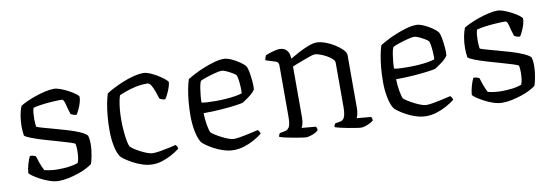

<svg xmlns="http://www.w3.org/2000/svg" viewBox="-44 -774 3023 1048"><g transform="rotate(-10 1467.0 -250.0)"><path d="M216 0Q192 0 165.5 -9Q139 -18 115 -31Q91 -44 75.5 -55Q60 -66 58 -72Q60 -96 67.5 -121.5Q75 -147 83 -162Q93 -162 101.5 -159.5Q110 -157 115 -154Q120 -137 128 -114.5Q136 -92 147 -72Q163 -68 182.5 -65.5Q202 -63 222 -63Q250 -63 280 -66.5Q310 -70 333 -79Q338 -89 340.5 -107.5Q343 -126 343 -144Q343 -152 342.5 -162.5Q342 -173 340 -183Q337 -187 311 -195.5Q285 -204 247 -214.5Q209 -225 170.5 -236.5Q132 -248 104 -259Q76 -270 70 -277Q68 -289 67 -302Q66 -315 66 -328Q66 -361 71.5 -390.5Q77 -420 85 -439Q97 -447 119.5 -457.5Q142 -468 169.5 -477.5Q197 -487 225 -493.5Q253 -500 276 -500Q290 -500 311.5 -492Q333 -484 354.5 -472.5Q376 -461 390.5 -450Q405 -439 406 -433Q407 -422 401.5 -402.5Q396 -383 387.5 -365.5Q379 -348 373 -339Q363 -339 354 -342.5Q345 -346 341 -349Q330 -383 324 -408.5Q318 -434 307 -434Q284 -434 252.5 -432Q221 -430 192.5 -426Q164 -422 148 -417Q144 -405 142.5 -388Q141 -371 141 -355Q141 -343 142 -332Q143 -321 144 -314Q148 -310 173 -303Q198 -296 234.5 -286Q271 -276 308.5 -265Q346 -254 375.5 -241Q405 -228 415 -216Q418 -206 419.5 -194.5Q421 -183 421 -172Q421 -139 414.5 -105Q408 -71 403 -60Q391 -51 370 -40Q349 -29 323 -20.5Q297 -12 269.5 -6Q242 0 216 0Z M736 0Q709 0 681 -9Q653 -18 629 -31Q605 -44 588 -56Q571 -68 566 -75Q551 -97 543 -137Q535 -177 535 -223Q535 -265 538.5 -303Q542 -341 548 -372Q554 -403 561 -424Q577 -435 601.5 -447.5Q626 -460 655 -472Q684 -484 714.5 -492Q745 -500 772 -500Q786 -500 805.5 -492Q825 -484 845 -472Q865 -460 880 -448Q895 -436 900 -428Q899 -415 893 -397.5Q887 -380 879 -363.5Q871 -347 864 -338Q855 -338 847 -341Q839 -344 833 -348Q828 -364 820.5 -386Q813 -408 803.5 -424Q794 -440 782 -440Q747 -440 715.5 -433Q684 -426 660 -417Q636 -408 625 -403Q621 -393 617 -373Q613 -353 610.5 -326.5Q608 -300 608 -268Q608 -239 610.5 -208Q613 -177 617.5 -152.5Q622 -128 628 -118Q634 -111 648.5 -101.5Q663 -92 681.5 -82.5Q700 -73 717.5 -66.5Q735 -60 747 -60Q764 -60 790.5 -64.5Q817 -69 841.5 -74.5Q866 -80 876 -83Q879 -80 882.5 -75Q886 -70 887 -60Q866 -44 841 -30.5Q816 -17 789.5 -8.5Q763 0 736 0Z M1185 0Q1158 0 1129.5 -9Q1101 -18 1077 -31Q1053 -44 1036 -56.5Q1019 -69 1015 -75Q1000 -98 992 -138.5Q984 -179 984 -223Q984 -265 987.5 -303Q991 -341 997 -372Q1003 -403 1010 -424Q1024 -433 1048.5 -446Q1073 -459 1102.5 -471Q1132 -483 1162 -491.5Q1192 -500 1217 -500Q1233 -500 1257 -489.5Q1281 -479 1302 -464.5Q1323 -450 1331 -439Q1338 -430 1342.5 -405Q1347 -380 1349.5 -352.5Q1352 -325 1350 -307Q1342 -294 1327.5 -282Q1313 -270 1299 -260.5Q1285 -251 1277 -246Q1267 -243 1234 -238.5Q1201 -234 1154 -230.5Q1107 -227 1057 -227Q1058 -191 1063.5 -160.5Q1069 -130 1075 -118Q1082 -111 1097 -101.5Q1112 -92 1130.5 -82.5Q1149 -73 1166.5 -66.5Q1184 -60 1196 -60Q1209 -60 1228 -63Q1247 -66 1268 -70.5Q1289 -75 1306 -79Q1323 -83 1332 -85Q1336 -82 1340 -75Q1344 -68 1344 -62Q1323 -46 1296.5 -31.5Q1270 -17 1241.5 -8.5Q1213 0 1185 0ZM1135 -281Q1163 -281 1191.5 -283Q1220 -285 1244 -289Q1268 -293 1281 -298Q1282 -313 1281 -333.5Q1280 -354 1277.5 -372Q1275 -390 1271 -399Q1268 -404 1253 -413Q1238 -422 1221 -430Q1204 -438 1192 -438Q1181 -438 1156 -431.5Q1131 -425 1107 -417Q1083 -409 1073 -403Q1067 -389 1063.5 -368Q1060 -347 1058 -325Q1056 -303 1056 -286Q1069 -283 1090.5 -282Q1112 -281 1135 -281Z M1587 0Q1579 0 1560 -3Q1541 -6 1517.5 -10Q1494 -14 1473 -19Q1452 -24 1441 -28Q1441 -35 1444 -41Q1447 -47 1449 -48L1476 -53Q1491 -55 1500.5 -69.5Q1510 -84 1510 -126V-413Q1510 -421 1506.5 -427Q1503 -433 1493 -436L1439 -453Q1441 -463 1442.5 -468Q1444 -473 1447 -479Q1462 -486 1487 -493Q1512 -500 1524 -500Q1552 -500 1566 -483Q1580 -466 1580 -437Q1602 -450 1629.5 -464.5Q1657 -479 1684 -489.5Q1711 -500 1730 -500Q1752 -500 1778.5 -490.5Q1805 -481 1829.5 -465.5Q1854 -450 1870 -433.5Q1886 -417 1886 -402V-110Q1886 -89 1882 -74.5Q1878 -60 1875 -55L1954 -48Q1957 -44 1958.5 -39Q1960 -34 1960 -28Q1954 -22 1941.5 -15.5Q1929 -9 1915.5 -4.5Q1902 0 1891 0Q1883 0 1864.5 -3Q1846 -6 1823 -10Q1800 -14 1779.5 -19Q1759 -24 1748 -28Q1748 -35 1750.5 -40Q1753 -45 1756 -48L1782 -52Q1793 -54 1800 -61Q1807 -68 1811 -84Q1815 -100 1815 -126V-374Q1815 -384 1802.5 -395.5Q1790 -407 1772.5 -416.5Q1755 -426 1737.5 -432Q1720 -438 1710 -438Q1703 -438 1686 -432.5Q1669 -427 1648 -419Q1627 -411 1608.5 -404Q1590 -397 1582 -393V-111Q1582 -90 1578 -75.5Q1574 -61 1570 -55L1648 -48Q1651 -44 1652.5 -39Q1654 -34 1654 -28Q1649 -21 1636 -14.5Q1623 -8 1609 -4Q1595 0 1587 0Z M2252 0Q2225 0 2196.5 -9Q2168 -18 2144 -31Q2120 -44 2103 -56.5Q2086 -69 2082 -75Q2067 -98 2059 -138.5Q2051 -179 2051 -223Q2051 -265 2054.5 -303Q2058 -341 2064 -372Q2070 -403 2077 -424Q2091 -433 2115.5 -446Q2140 -459 2169.5 -471Q2199 -483 2229 -491.5Q2259 -500 2284 -500Q2300 -500 2324 -489.5Q2348 -479 2369 -464.5Q2390 -450 2398 -439Q2405 -430 2409.5 -405Q2414 -380 2416.5 -352.5Q2419 -325 2417 -307Q2409 -294 2394.5 -282Q2380 -270 2366 -260.5Q2352 -251 2344 -246Q2334 -243 2301 -238.5Q2268 -234 2221 -230.5Q2174 -227 2124 -227Q2125 -191 2130.5 -160.5Q2136 -130 2142 -118Q2149 -111 2164 -101.5Q2179 -92 2197.5 -82.5Q2216 -73 2233.5 -66.5Q2251 -60 2263 -60Q2276 -60 2295 -63Q2314 -66 2335 -70.5Q2356 -75 2373 -79Q2390 -83 2399 -85Q2403 -82 2407 -75Q2411 -68 2411 -62Q2390 -46 2363.5 -31.5Q2337 -17 2308.5 -8.5Q2280 0 2252 0ZM2202 -281Q2230 -281 2258.5 -283Q2287 -285 2311 -289Q2335 -293 2348 -298Q2349 -313 2348 -333.5Q2347 -354 2344.5 -372Q2342 -390 2338 -399Q2335 -404 2320 -413Q2305 -422 2288 -430Q2271 -438 2259 -438Q2248 -438 2223 -431.5Q2198 -425 2174 -417Q2150 -409 2140 -403Q2134 -389 2130.5 -368Q2127 -347 2125 -325Q2123 -303 2123 -286Q2136 -283 2157.5 -282Q2179 -281 2202 -281Z M2674 0Q2650 0 2623.5 -9Q2597 -18 2573 -31Q2549 -44 2533.5 -55Q2518 -66 2516 -72Q2518 -96 2525.5 -121.5Q2533 -147 2541 -162Q2551 -162 2559.5 -159.5Q2568 -157 2573 -154Q2578 -137 2586 -114.5Q2594 -92 2605 -72Q2621 -68 2640.5 -65.5Q2660 -63 2680 -63Q2708 -63 2738 -66.5Q2768 -70 2791 -79Q2796 -89 2798.5 -107.5Q2801 -126 2801 -144Q2801 -152 2800.5 -162.5Q2800 -173 2798 -183Q2795 -187 2769 -195.5Q2743 -204 2705 -214.5Q2667 -225 2628.5 -236.5Q2590 -248 2562 -259Q2534 -270 2528 -277Q2526 -289 2525 -302Q2524 -315 2524 -328Q2524 -361 2529.5 -390.5Q2535 -420 2543 -439Q2555 -447 2577.5 -457.5Q2600 -468 2627.5 -477.5Q2655 -487 2683 -493.5Q2711 -500 2734 -500Q2748 -500 2769.5 -492Q2791 -484 2812.5 -472.5Q2834 -461 2848.5 -450Q2863 -439 2864 -433Q2865 -422 2859.5 -402.5Q2854 -383 2845.5 -365.5Q2837 -348 2831 -339Q2821 -339 2812 -342.5Q2803 -346 2799 -349Q2788 -383 2782 -408.5Q2776 -434 2765 -434Q2742 -434 2710.5 -432Q2679 -430 2650.5 -426Q2622 -422 2606 -417Q2602 -405 2600.5 -388Q2599 -371 2599 -355Q2599 -343 2600 -332Q2601 -321 2602 -314Q2606 -310 2631 -303Q2656 -296 2692.5 -286Q2729 -276 2766.5 -265Q2804 -254 2833.5 -241Q2863 -228 2873 -216Q2876 -206 2877.5 -194.5Q2879 -183 2879 -172Q2879 -139 2872.5 -105Q2866 -71 2861 -60Q2849 -51 2828 -40Q2807 -29 2781 -20.5Q2755 -12 2727.5 -6Q2700 0 2674 0Z"/></g></svg>

Font: Texturina 12pt ExtraLight
Style: Regular
Weight: 250
Designer: Guillermo Torres Carreño
Foundry: Omnibus-Type
Version: Version 1.002